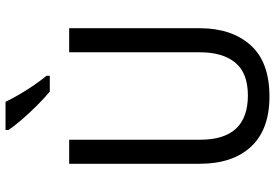

<svg xmlns="http://www.w3.org/2000/svg" viewBox="-170 -814 994 694"><g transform="rotate(-90 327.0 -467.0)"><path d="M572 -242Q572 -127 511 -58.5Q450 10 325 10Q206 10 144 -56.5Q82 -123 82 -243V-714H169V-240Q169 -68 329 -68Q410 -68 447.5 -113.5Q485 -159 485 -241V-714H572ZM306 -944Q317 -921 333 -893.5Q349 -866 367 -840Q385 -814 400 -796V-784H343Q321 -802 293 -830Q265 -858 240.5 -886.5Q216 -915 204 -934V-944Z"/></g></svg>

Font: Noto Sans Hebrew SemiCondensed
Style: Regular
Weight: 400
Width: 4
Designer: Monotype Design Team
Foundry: Monotype Imaging Inc.
Version: Version 2.004; ttfautohint (v1.8.4.7-5d5b)